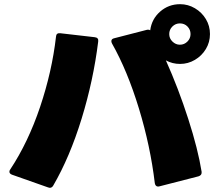

<svg xmlns="http://www.w3.org/2000/svg" viewBox="-20 -878 1040 919"><path d="M737 15Q724 15 721 -1Q700 -178 645 -358.5Q590 -539 516 -670Q513 -676 513 -681Q513 -692 527 -695L682 -735Q684 -736 688 -736Q695 -736 699 -733Q706 -787 746.5 -822.5Q787 -858 842 -858Q880 -858 913 -838.5Q946 -819 965.5 -786.5Q985 -754 985 -715Q985 -676 965.5 -643.5Q946 -611 913 -591.5Q880 -572 842 -572Q805 -572 774 -589Q834 -455 881 -309Q928 -163 945 -56V-51Q945 -39 930 -34L743 14Q741 15 737 15ZM892 -715Q892 -736 877.5 -751Q863 -766 841 -766Q820 -766 805 -751Q790 -736 790 -715Q790 -694 805.5 -679Q821 -664 841 -664Q862 -664 877 -679Q892 -694 892 -715ZM25 -56Q25 -62 29 -67Q115 -197 172 -366.5Q229 -536 248 -702Q249 -721 268 -719L433 -700Q453 -698 450 -679Q427 -493 370.5 -309.5Q314 -126 235 10Q229 21 218 21L210 19L37 -42Q25 -47 25 -56Z"/></svg>

Font: LINE Seed JP_TTF ExtraBold
Style: Regular
Weight: 800
Designer: LY Corporation & Fontrix & Fontworks
Version: Version 1.015